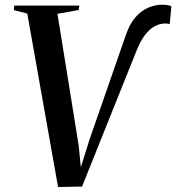

<svg xmlns="http://www.w3.org/2000/svg" viewBox="-20 -766 727 792"><path d="M219.5 5.5 92.5 -710 37 -724.5 39 -743H307.5L304 -724.5L217 -709L304.5 -166.5L317 -40.5L299.5 -32L350.5 -194L499 -621Q515.5 -669 540 -696.2Q564.5 -723.5 593 -735Q621.5 -746.5 649 -746.5Q665 -746.5 674.5 -744.2Q684 -742 687 -739.5L680 -666.5Q676 -668 672 -668.5Q668 -669 660.5 -669Q640 -669 619 -658.2Q598 -647.5 578 -621.5Q558 -595.5 540 -549L318.5 3.5Z"/></svg>

Font: Merriweather 144pt Medium
Style: Italic
Weight: 500
Italic angle: -7.8°
Version: Version 2.101